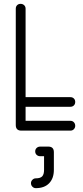

<svg xmlns="http://www.w3.org/2000/svg" viewBox="-20 -679 429 998"><path d="M346 -51Q357 -51 364 -43.5Q371 -36 371 -25Q371 -15 364 -7.5Q357 0 346 0H91Q62 0 62 -29V-634Q62 -645 69 -652Q76 -659 87 -659Q98 -659 105.5 -652Q113 -645 113 -634V-174H346Q357 -174 364 -167Q371 -160 371 -149Q371 -138 364 -131Q357 -124 346 -124H113V-51ZM166 299Q156 299 148.5 291.5Q141 284 141 273Q141 263 148.5 255.5Q156 248 166 248Q190 248 199.5 237.5Q209 227 209 204V133H189Q178 133 170.5 126Q163 119 163 108Q163 97 170.5 90Q178 83 189 83H231Q260 83 260 112V204Q260 248 235.5 273.5Q211 299 166 299Z"/></svg>

Font: Libertine Sup
Style: Regular
Weight: 400
Designer: Bastien Sozeau
Foundry: NBR — Bastien Sozeau
Version: Version 2.003; ttfautohint (v1.8.4.7-5d5b);gftools[0.9.33]